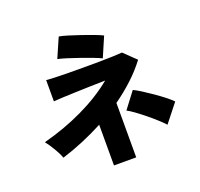

<svg xmlns="http://www.w3.org/2000/svg" viewBox="-151 -1015 1303 1250"><g transform="rotate(-20 500.0 -390.0)"><path d="M431 66V-216Q361 -179 287 -148Q213 -117 139 -94Q129 -123 106.5 -161Q84 -199 60 -230Q206 -268 336.5 -330Q467 -392 566 -473Q513 -472 456.5 -470.5Q400 -469 349 -467Q298 -465 260 -463.5Q222 -462 206 -460V-607Q227 -605 267 -603.5Q307 -602 359 -601.5Q411 -601 467 -601Q523 -601 575.5 -601.5Q628 -602 669 -603.5Q710 -605 731 -607L814 -527Q767 -465 709 -411.5Q651 -358 585 -311V66ZM601 -614Q586 -622 549.5 -636Q513 -650 469 -665.5Q425 -681 385 -693.5Q345 -706 321 -711L380 -846Q400 -843 438 -831.5Q476 -820 520 -805Q564 -790 602.5 -775.5Q641 -761 660 -751ZM849 -64Q834 -81 805 -107.5Q776 -134 741.5 -162Q707 -190 676.5 -212Q646 -234 629 -242L714 -354Q734 -345 766.5 -324.5Q799 -304 835 -279Q871 -254 901.5 -230Q932 -206 948 -189Z"/></g></svg>

Font: Zen Kaku Gothic New Black
Style: Regular
Weight: 900
Designer: Yoshimichi Ohira
Foundry: Positype
Version: Version 1.001